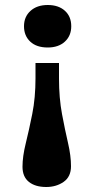

<svg xmlns="http://www.w3.org/2000/svg" viewBox="-20 -552 396 768"><path d="M216 -300V-238Q216 -160 228 -96Q240 -32 252 19.5Q264 71 264 113Q264 155 234.5 175.5Q205 196 165 196Q121 196 95.5 175.5Q70 155 70 115Q70 74 83 21.5Q96 -31 109 -96Q122 -161 122 -239V-300ZM171 -532Q214 -532 239.5 -509Q265 -486 265 -447Q265 -409 239.5 -385.5Q214 -362 171 -362Q126 -362 101 -385.5Q76 -409 76 -447Q76 -485 102 -508.5Q128 -532 171 -532Z"/></svg>

Font: Literata 7pt
Style: Bold
Weight: 700
Designer: Latin by Veronika Burian and Jose Scaglione. Greek by Irene Vlachou. Cyrillic by Vera Evstafieva.
Foundry: TypeTogether
Version: Version 3.002